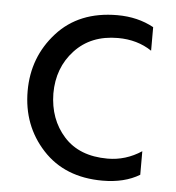

<svg xmlns="http://www.w3.org/2000/svg" viewBox="-44 -557 558 609"><g transform="rotate(5 235.5 -252.5)"><path d="M125 -251Q126 -169 175 -114.5Q224 -60 314 -60Q372 -60 422 -93V-18Q374 11 304 11Q184 11 113.5 -65.5Q43 -142 43 -252Q43 -360 113.5 -438Q184 -516 306 -516Q371 -516 422 -488V-413Q376 -444 314 -444Q228 -444 176.5 -388.5Q125 -333 125 -251Z"/></g></svg>

Font: Hind
Style: Regular
Weight: 400
Designer: Manushi Parikh, Satya Rajpurohit
Foundry: Indian Type Foundry
Version: Version 2.000;PS 1.0;hotconv 1.0.79;makeotf.lib2.5.61930